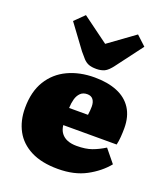

<svg xmlns="http://www.w3.org/2000/svg" viewBox="-153 -943 918 1061"><g transform="rotate(20 306.0 -412.0)"><path d="M312 14Q216 14 152.5 -18.5Q89 -51 58 -108.5Q27 -166 27 -241Q27 -337 66.5 -401.5Q106 -466 175 -498.5Q244 -531 332 -531Q409 -531 465 -508Q521 -485 551 -438.5Q581 -392 581 -323Q581 -297 579 -271Q577 -245 572 -224H258Q261 -196 275 -177.5Q289 -159 312 -150Q335 -141 366 -141Q419 -141 455 -154Q491 -167 528 -190L590 -114Q546 -60 477 -23Q408 14 312 14ZM256 -324H367Q369 -339 370 -351Q371 -363 371 -374Q371 -400 359.5 -415Q348 -430 325 -430Q300 -430 285 -415Q270 -400 263.5 -376.5Q257 -353 256 -324ZM323 -578Q294 -578 277 -585Q260 -592 246.5 -606.5Q233 -621 216 -642L112 -783L168 -838L322 -725L475 -836L531 -784L416 -631Q391 -597 370.5 -587.5Q350 -578 323 -578Z"/></g></svg>

Font: Literata Black
Style: Regular
Weight: 900
Designer: Latin by Veronika Burian and Jose Scaglione. Greek by Irene Vlachou. Cyrillic by Vera Evstafieva.
Foundry: TypeTogether
Version: Version 3.103;gftools[0.9.29]